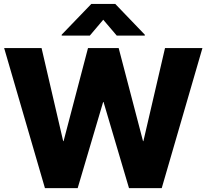

<svg xmlns="http://www.w3.org/2000/svg" viewBox="-20 -977 1073 997"><path d="M213.4 0 1.5 -727.5H195.8L308.1 -244.1H310.1L437 -727.5H596.2L722.7 -244.1H724.6L836.9 -727.5H1031.2L819.8 0H649.9L517.6 -447.3H515.6L383.3 0ZM586.4 -792 516.1 -874.5 446.3 -792H300.3V-796.9L454.1 -956.5H578.6L731.9 -796.9V-792Z"/></svg>

Font: Inter Display Extra Bold
Style: Regular
Weight: 800
Designer: Rasmus Andersson
Foundry: rsms
Version: Version 4.000;git-4fc901f